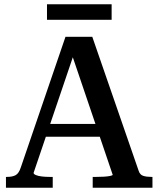

<svg xmlns="http://www.w3.org/2000/svg" viewBox="-20 -883 745 903"><path d="M178 -300H470V-240H172ZM306 -662 328 -630 138 -70Q138 -64 149 -59.5Q160 -55 177 -53Q194 -51 213 -51H228V0H8V-51H13Q39 -51 54 -59.5Q69 -68 78 -96L288 -710H414L632 -80Q638 -61 653.5 -56Q669 -51 692 -51H697V0H416V-51H433Q450 -51 468 -52Q486 -53 498 -55.5Q510 -58 510 -61ZM201 -863H505V-790H201Z"/></svg>

Font: Roboto Serif 36pt Medium
Style: Regular
Weight: 500
Designer: Greg Gazdowicz
Foundry: Commercial Type
Version: Version 1.008